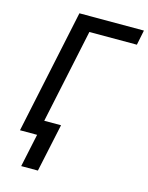

<svg xmlns="http://www.w3.org/2000/svg" viewBox="-132 -796 825 1068"><g transform="rotate(15 280.5 -261.5)"><path d="M96.7 190.9 137.2 0H38.6L189.5 -713.9H561L543.5 -627.9H270L155.3 -85.9H252L192.9 190.9Z"/></g></svg>

Font: Open Sans Medium
Style: Italic
Weight: 500
Italic angle: -12°
Designer: Monotype Design Team
Foundry: Monotype Imaging Inc.
Version: Version 3.000